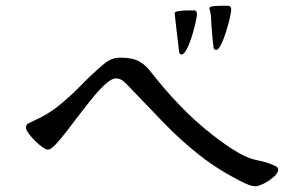

<svg xmlns="http://www.w3.org/2000/svg" viewBox="-20 -753 1040 666"><path d="M945 -164Q945 -153 929.5 -139.5Q914 -126 895.5 -116.5Q877 -107 867 -107Q856 -107 845 -111Q834 -115 824 -120Q739 -162 673 -214Q607 -266 548.5 -326.5Q490 -387 426 -454Q417 -464 406.5 -472.5Q396 -481 382 -481Q368 -481 347.5 -463Q327 -445 304 -417Q281 -389 257 -357.5Q233 -326 211.5 -298Q190 -270 173 -252Q156 -234 146 -234Q139 -234 126.5 -243Q114 -252 101 -265Q88 -278 79 -290.5Q70 -303 70 -310Q70 -321 79.5 -325.5Q89 -330 97 -334Q147 -356 186.5 -388.5Q226 -421 262 -458Q298 -495 338 -529Q352 -541 365.5 -547Q379 -553 398 -553Q417 -553 436 -549.5Q455 -546 471 -535Q486 -525 498.5 -509.5Q511 -494 522 -480Q548 -448 576.5 -416.5Q605 -385 635 -356Q660 -332 693 -304.5Q726 -277 761 -252.5Q796 -228 826 -213Q851 -201 877.5 -196Q904 -191 929 -180Q934 -178 939.5 -174.5Q945 -171 945 -164ZM663 -703Q663 -695 658 -673Q653 -651 645 -625.5Q637 -600 627.5 -582Q618 -564 610 -564Q605 -564 602 -569Q602 -569 599.5 -588.5Q597 -608 594 -634.5Q591 -661 588.5 -682.5Q586 -704 586 -707Q586 -712 597 -714Q608 -716 620.5 -716.5Q633 -717 636 -717Q646 -717 654.5 -717Q663 -717 663 -703ZM782 -720Q782 -712 777 -690Q772 -668 764 -642.5Q756 -617 747 -598.5Q738 -580 730 -580Q724 -580 721 -586Q717 -616 715 -648Q713 -666 712.5 -685Q712 -704 707 -721Q707 -722 706.5 -722.5Q706 -723 706 -724Q706 -730 720 -731.5Q734 -733 749.5 -733Q765 -733 770 -733Q782 -733 782 -720Z"/></svg>

Font: Kaisei Opti
Style: Regular
Weight: 400
Designer: Font-Kai, 金井和夫
Foundry: KAZUO KANAI
Version: Version 5.003